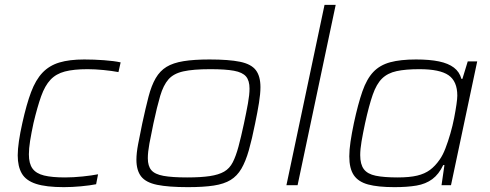

<svg xmlns="http://www.w3.org/2000/svg" viewBox="-20 -763 2017 791"><path d="M243 8Q170 8 128.5 -5.5Q87 -19 70 -48Q53 -77 53 -123Q53 -148 58 -182Q63 -216 72 -256Q89 -333 108 -383.5Q127 -434 155 -463.5Q183 -493 224.5 -505.5Q266 -518 327 -518Q366 -518 408 -515Q450 -512 477 -506L468 -466Q442 -471 406.5 -474.5Q371 -478 341 -478Q284 -478 247.5 -468.5Q211 -459 188 -434.5Q165 -410 149.5 -366.5Q134 -323 118 -256Q109 -214 104 -182.5Q99 -151 99 -127Q99 -89 114 -68.5Q129 -48 161.5 -40Q194 -32 248 -32Q282 -32 320.5 -36Q359 -40 384 -45L376 -4Q351 1 314 4.5Q277 8 243 8Z M754 8Q674 8 627.5 -1.5Q581 -11 561.5 -36Q542 -61 542 -105Q542 -132 549 -169Q556 -206 566 -254Q580 -319 592 -365Q604 -411 621.5 -441Q639 -471 666 -487.5Q693 -504 736 -511Q779 -518 843 -518Q923 -518 969 -508.5Q1015 -499 1034 -474Q1053 -449 1053 -404Q1053 -377 1047 -339.5Q1041 -302 1031 -254Q1018 -189 1005 -143.5Q992 -98 974.5 -68Q957 -38 930 -21.5Q903 -5 860.5 1.5Q818 8 754 8ZM751 -32Q807 -32 844 -37.5Q881 -43 903.5 -56Q926 -69 939 -94.5Q952 -120 962.5 -159Q973 -198 985 -254Q995 -301 1001.5 -337Q1008 -373 1008 -398Q1008 -431 993.5 -448Q979 -465 944 -471.5Q909 -478 846 -478Q776 -478 735.5 -469Q695 -460 674 -436Q653 -412 640 -368Q627 -324 612 -254Q602 -207 595.5 -171.5Q589 -136 589 -111Q589 -79 603.5 -62Q618 -45 653.5 -38.5Q689 -32 751 -32Z M1160 0 1317 -743H1363L1206 0Z M1605 8Q1537 8 1496.5 -3Q1456 -14 1437.5 -41.5Q1419 -69 1419 -119Q1419 -145 1424 -179Q1429 -213 1438 -256Q1455 -335 1473 -386.5Q1491 -438 1518 -466.5Q1545 -495 1587.5 -506.5Q1630 -518 1694 -518Q1750 -518 1788.5 -510Q1827 -502 1850 -484.5Q1873 -467 1881 -438H1885L1907 -510H1946L1838 0H1799L1811 -83H1806Q1788 -45 1761 -25Q1734 -5 1696 1.5Q1658 8 1605 8ZM1618 -32Q1667 -32 1698.5 -39.5Q1730 -47 1751.5 -63Q1773 -79 1791 -105Q1804 -123 1815 -151.5Q1826 -180 1835.5 -213Q1845 -246 1851 -277Q1857 -308 1860.5 -332.5Q1864 -357 1864 -369Q1864 -428 1828 -453Q1792 -478 1708 -478Q1651 -478 1614 -470Q1577 -462 1554 -439.5Q1531 -417 1515.5 -372.5Q1500 -328 1484 -255Q1475 -213 1469.5 -180.5Q1464 -148 1464 -124Q1464 -86 1479 -66Q1494 -46 1528 -39Q1562 -32 1618 -32Z"/></svg>

Font: Saira SemiExpanded ExtraLight
Style: Italic
Weight: 250
Width: 6
Italic angle: -12°
Designer: Hector Gatti with collaboration of the Omnibus-Type team
Foundry: Omnibus-Type
Version: Version 1.101